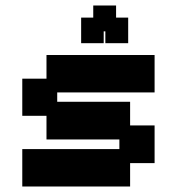

<svg xmlns="http://www.w3.org/2000/svg" viewBox="-20 -667 643 698"><path d="M61 11V-125H414V-160H149V-246H61V-381H149V-467H542V-331H188V-297H453V-211H542V-74H453V11ZM275 -510V-603H319V-647H402V-603H446V-510H363V-553H357V-510Z"/></svg>

Font: Pixelify Sans
Style: Bold
Weight: 700
Designer: Stefie Justprince
Foundry: Typecalism Foundryline
Version: Version 1.000